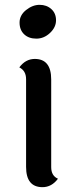

<svg xmlns="http://www.w3.org/2000/svg" viewBox="-20 -766 317 795"><path d="M144 -746Q173 -746 192.5 -728.5Q212 -711 212 -682Q212 -653 187 -629.5Q162 -606 130.5 -606Q99 -606 80 -624Q61 -642 61 -672.5Q61 -703 88 -724.5Q115 -746 144 -746ZM192 -437V-74Q192 -38 220 -26Q194 9 156 9Q88 9 88 -75V-438Q88 -473 60 -487Q86 -522 124 -522Q192 -522 192 -437Z"/></svg>

Font: Laila Medium
Style: Regular
Weight: 500
Designer: Hitesh Malaviya
Foundry: Indian Type Foundry
Version: Version 1.302;PS 1.0;hotconv 1.0.78;makeotf.lib2.5.61930; tt